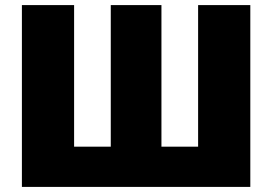

<svg xmlns="http://www.w3.org/2000/svg" viewBox="-20 -734 1069 754"><path d="M963 0H66V-714H271V-158H415V-714H614V-158H758V-714H963Z"/></svg>

Font: Noto Sans Display Black
Style: Regular
Weight: 900
Designer: Monotype Design Team
Foundry: Monotype Imaging Inc.
Version: Version 2.003